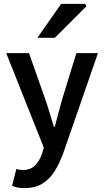

<svg xmlns="http://www.w3.org/2000/svg" viewBox="-20 -764 535 986"><path d="M106 202Q86 202 70.5 199Q55 196 42 190L64 104Q74 107 82 108Q90 109 98 109Q137 109 160.5 85Q184 61 196 25L205 -6L12 -491H129L214 -250Q225 -218 235.5 -182.5Q246 -147 257 -112H261Q270 -146 279.5 -181.5Q289 -217 298 -250L372 -491H483L305 22Q285 77 259 117.5Q233 158 196 180Q159 202 106 202ZM172 -570 294 -744H417L424 -732L262 -570Z"/></svg>

Font: Source Sans 3 ExtraLight SemiBold
Style: Regular
Weight: 600
Version: Version 3.052;hotconv 1.1.0;makeotfexe 2.6.0